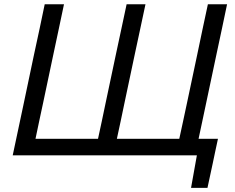

<svg xmlns="http://www.w3.org/2000/svg" viewBox="-20 -733 1111 906"><path d="M881.5 153.5 909 0H40Q52.5 -59 64.2 -114Q76 -169 90 -235.5L140 -473Q155 -541 166.8 -597.2Q178.5 -653.5 191 -713H282Q269.5 -653 257.5 -597Q245.5 -541 231 -472.5L184 -250Q173.5 -202 164.8 -160.5Q156 -119 147.5 -78H442.5Q451.5 -118.5 460.2 -160.2Q469 -202 479 -250L526.5 -474.5Q541 -541.5 552.8 -597.2Q564.5 -653 577.5 -713H666.5Q653.5 -653 641.8 -597.2Q630 -541.5 615.5 -474.5L568 -250Q558 -202 549.2 -160.2Q540.5 -118.5 531.5 -78H826Q835 -118.5 843.8 -160.2Q852.5 -202 863 -250L910.5 -474.5Q924.5 -541.5 936.2 -597.2Q948 -653 961 -713H1051.5Q1039 -653 1027.2 -597.2Q1015.5 -541.5 1001 -474.5L953.5 -250Q943.5 -202 934.5 -160.2Q925.5 -118.5 917 -78H1008.5Q1002 -49 995.8 -19Q989.5 11 983.5 39.5Q977.5 68 971.2 96.8Q965 125.5 959 153.5Z"/></svg>

Font: Commissioner
Style: Italic
Weight: 400
Italic angle: -12°
Designer: Kostas Bartsokas
Foundry: Kostas Bartsokas
Version: Version 1.000; ttfautohint (v1.8.3)